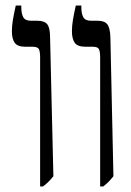

<svg xmlns="http://www.w3.org/2000/svg" viewBox="-20 -667 474 694"><path d="M342 7V-460Q342 -481 337.5 -489.5Q333 -498 316 -498H290Q260 -498 250 -512.5Q240 -527 240 -554Q240 -573 243.5 -594.5Q247 -616 254 -647H274V-641Q274 -618 281 -605Q288 -592 309 -592H333Q358 -592 368 -579Q378 -566 379 -532L390 -30Q371 -6 353 7ZM125 7V-460Q125 -481 120.5 -489.5Q116 -498 98 -498H72Q43 -498 33 -512.5Q23 -527 23 -554Q23 -573 26.5 -594.5Q30 -616 37 -647H57V-641Q57 -618 64 -605Q71 -592 92 -592H115Q141 -592 151 -579Q161 -566 161 -532L173 -30Q154 -6 135 7Z"/></svg>

Font: Noto Serif Hebrew ExtraCondensed Medium
Style: Regular
Weight: 500
Width: 2
Designer: Monotype Design Team
Foundry: Monotype Imaging Inc.
Version: Version 2.004; ttfautohint (v1.8.4.7-5d5b)